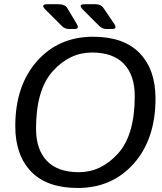

<svg xmlns="http://www.w3.org/2000/svg" viewBox="-20 -892 779 926"><path d="M53.7 -283.2Q53.7 -478.5 158.2 -596.7Q262.7 -714.8 428.7 -714.8Q577.6 -714.8 653.8 -635.5Q730 -556.2 730 -417Q730 -221.7 625.5 -103.5Q521 14.6 355 14.6Q206.1 14.6 129.9 -64.7Q53.7 -144 53.7 -283.2ZM153.8 -271.5Q153.8 -171.4 205.8 -116.5Q257.8 -61.5 360.4 -61.5Q467.8 -61.5 548.8 -151.1Q629.9 -240.7 629.9 -428.7Q629.9 -528.8 577.9 -583.7Q525.9 -638.7 423.3 -638.7Q315.9 -638.7 234.9 -549.1Q153.8 -459.5 153.8 -271.5ZM198.7 -846.2Q173.3 -871.6 209 -871.6H261.2Q293.5 -871.6 304.2 -853.5L349.6 -777.8Q365.2 -752 339.8 -752H314Q293 -752 278.8 -766.1ZM379.4 -846.2Q354 -871.6 389.6 -871.6H441.9Q466.8 -871.6 479 -853.5L530.3 -777.8Q547.9 -752 520.5 -752H494.6Q473.6 -752 459.5 -766.1Z"/></svg>

Font: Istok Web
Style: Italic
Weight: 400
Italic angle: -13°
Designer: Andrey V. Panov
Foundry: Andrey V. Panov
Version: Version 1.0.2g